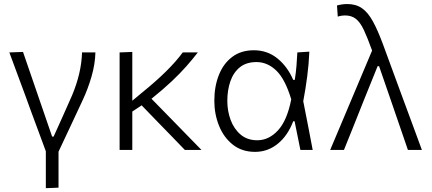

<svg xmlns="http://www.w3.org/2000/svg" viewBox="-20 -762 2194 976"><path d="M213 194.5V7Q195 -41.5 176.8 -91Q158.5 -140.5 141 -187.5L109 -275.5Q89 -329.5 68.2 -385.5Q47.5 -441.5 27.5 -495.5L97 -498Q120.5 -429.5 148.5 -348.2Q176.5 -267 201.5 -194L245 -67.5H252.5Q301 -174 346.5 -277.5Q394 -391 397 -495.5H465Q463.5 -436 445.5 -373.8Q427.5 -311.5 401.5 -255.5Q371 -189.5 339.8 -123.5Q308.5 -57.5 277.5 9V192Z M588 0V-495.5L652.5 -498V-250L703 -292Q773.5 -349 824.8 -399.8Q876 -450.5 909 -495.5H985.5Q959.5 -461.5 928 -425.8Q896.5 -390 853.5 -349.2Q810.5 -308.5 750 -260L842 -166Q879 -128 921 -85Q963 -42 1004 0H919.5Q886.5 -34.5 854.8 -67Q823 -99.5 790.5 -133L700 -226.5L652.5 -195V0Z M1276.5 10Q1210 10 1163.8 -26.5Q1117.5 -63 1093.5 -122.5Q1069.5 -182 1069.5 -249.5Q1069.5 -323 1092.8 -381.2Q1116 -439.5 1160.8 -473Q1205.5 -506.5 1270.5 -506.5Q1339 -506.5 1390 -465.2Q1441 -424 1470.5 -356H1478.5Q1484.5 -394 1487.2 -429Q1490 -464 1491.5 -495.5L1552.5 -499.5Q1550 -437 1541.5 -372.2Q1533 -307.5 1521.5 -247.5Q1534 -185.5 1545.8 -123.8Q1557.5 -62 1569.5 0H1507Q1499.5 -36.5 1492.2 -73Q1485 -109.5 1477.5 -145.5H1470.5Q1442.5 -72 1391.8 -31Q1341 10 1276.5 10ZM1288 -49Q1346.5 -49 1393 -99.2Q1439.5 -149.5 1460.5 -257Q1429.5 -360 1384.5 -403.2Q1339.5 -446.5 1284 -446.5Q1232 -446.5 1199.2 -420Q1166.5 -393.5 1151 -348.5Q1135.5 -303.5 1135.5 -249Q1135.5 -198.5 1152.2 -152.8Q1169 -107 1203 -78Q1237 -49 1288 -49Z M1658.5 0Q1687 -67.5 1717.8 -140.5Q1748.5 -213.5 1777.5 -282Q1799.5 -334 1823.5 -391.2Q1847.5 -448.5 1871.5 -505Q1848 -570.5 1829.5 -609.8Q1811 -649 1789 -666.2Q1767 -683.5 1734 -683.5Q1729 -683.5 1719 -682.5Q1709 -681.5 1697 -677.5L1693 -734Q1705 -737.5 1718.2 -739.5Q1731.5 -741.5 1745 -741.5Q1789.5 -741.5 1820 -720.2Q1850.5 -699 1875.2 -654Q1900 -609 1926 -539L2019.5 -284.5Q2044 -218 2061.8 -170.2Q2079.5 -122.5 2094.2 -82.5Q2109 -42.5 2124.5 0H2053.5Q2031.5 -64.5 2009.2 -129Q1987 -193.5 1964.5 -259L1907 -425.5H1899.5L1831 -256Q1804.5 -189 1779 -125.5Q1753.5 -62 1728.5 0Z"/></svg>

Font: Commissioner Light
Style: Regular
Weight: 300
Designer: Kostas Bartsokas
Foundry: Kostas Bartsokas
Version: Version 1.000; ttfautohint (v1.8.3)